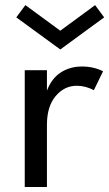

<svg xmlns="http://www.w3.org/2000/svg" viewBox="-20 -745 435 765"><path d="M167 0H78.6V-465.3H167V-383.8Q185.5 -432.6 222.2 -456.3Q258.8 -480 306.6 -480Q353.5 -480 390.6 -460.9L354 -385.7Q320.3 -403.3 286.1 -403.3Q236.3 -403.3 201.7 -362.1Q167 -320.8 167 -247.6ZM44.9 -675.8 81.1 -724.6 220.2 -622.6 358.9 -724.6 395 -675.8 220.2 -547.9Z"/></svg>

Font: Spartan MB Med
Style: Regular
Weight: 500
Designer: Matt Bailey, Mirko Velimirovic
Foundry: Matt Bailey
Version: Version 1.005